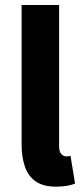

<svg xmlns="http://www.w3.org/2000/svg" viewBox="-20 -720 326 752"><path d="M200.1 11.1Q149.6 11.1 120.1 -9.3Q90.5 -29.7 77.6 -67.2Q64.6 -104.6 64.6 -154.9V-700.4H211.5V-148.9Q211.5 -125.2 220.4 -116.4Q229.2 -107.5 238.6 -107.5Q243.2 -107.5 246.7 -108Q250.2 -108.5 256.2 -109.5L274 -1.1Q262.3 4 243.7 7.6Q225.2 11.1 200.1 11.1Z"/></svg>

Font: Source Sans 3
Style: Regular
Weight: 200
Designer: Paul D. Hunt
Foundry: Adobe
Version: Version 3.046;hotconv 1.0.118;makeotfexe 2.5.65603